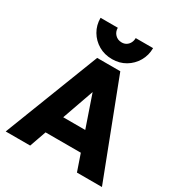

<svg xmlns="http://www.w3.org/2000/svg" viewBox="-214 -1095 1170 1244"><g transform="rotate(30 371.0 -472.5)"><path d="M11 0 286 -709H459L731 0H544L339 -596H404L194 0ZM178 -124V-266H569V-124ZM568 -945Q568 -891 542 -846.5Q516 -802 472 -776Q428 -750 373 -750Q316 -750 271.5 -776Q227 -802 201 -846Q175 -890 175 -945H304Q304 -915 323.5 -895Q343 -875 373 -875Q392 -875 406.5 -884Q421 -893 429.5 -909Q438 -925 438 -945Z"/></g></svg>

Font: Outfit Thin ExtraBold
Style: Regular
Weight: 800
Version: Version 1.100;gftools[0.9.27]